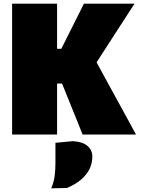

<svg xmlns="http://www.w3.org/2000/svg" viewBox="-20 -733 769 1046"><path d="M430 0Q413 -43 397.5 -81.2Q382 -119.5 367 -156.5L318 -278H275V-467H314L362 -563Q379.5 -597.5 396.8 -632Q414 -666.5 437 -713H713Q676.5 -657 641 -602Q605.5 -547 569 -490.5L477 -348L472 -456L574 -269Q597.5 -226.5 624.5 -177Q651.5 -127.5 677 -80.8Q702.5 -34 721 0ZM46 0Q46 -55.5 46 -108.2Q46 -161 46 -229V-474Q46 -545.5 46 -600.5Q46 -655.5 46 -713H291Q291 -655.5 291 -600.5Q291 -545.5 291 -474V-229Q291 -161 291 -108.2Q291 -55.5 291 0ZM259 293Q273.5 260 277.8 225.5Q282 191 282 156Q282 128 282 100.2Q282 72.5 282 45L377 36Q429 39 456 61.5Q483 84 483 120Q483 157.5 466.8 189.5Q450.5 221.5 419.8 247Q389 272.5 345 291Z"/></svg>

Font: Commissioner Thin Black
Style: Regular
Weight: 900
Version: Version 1.000